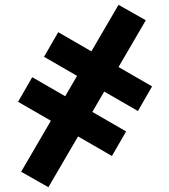

<svg xmlns="http://www.w3.org/2000/svg" viewBox="-20 -722 700 794"><path d="M583 -638.2 180.2 52.2 67.4 -11.7 470.2 -702.1ZM550.3 -262.9 162.1 -487.1 220.7 -588.9 608.9 -364.7ZM442.9 -76.9 54.7 -301 113.3 -402.8 501.5 -178.5Z"/></svg>

Font: Giphurs
Style: Regular
Weight: 400
Version: Version 2.010